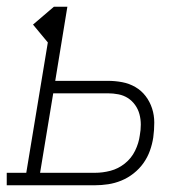

<svg xmlns="http://www.w3.org/2000/svg" viewBox="-54 -550 574 570"><path d="M-34 0V-37H24L88 -424L44 -477L106 -530H146L110 -310H266Q288 -310 309 -306Q330 -302 348 -291.5Q366 -281 378.5 -264.5Q391 -248 397.5 -228Q404 -208 404 -186Q404 -164 401 -142Q398 -122 391 -102.5Q384 -83 372 -66Q360 -49 343 -35.5Q326 -22 306.5 -14Q287 -6 267 -3Q247 0 228 0ZM65 -37H228Q251 -37 274 -43Q297 -49 316.5 -64.5Q336 -80 347 -102.5Q358 -125 361 -148Q364 -164 364 -180Q364 -196 360 -211Q356 -226 347 -238.5Q338 -251 325.5 -259Q313 -267 297.5 -270Q282 -273 266 -273H104Z"/></svg>

Font: Iosevka Curly Slab XLtObl
Style: Regular
Weight: 200
Italic angle: -9°
Monospace: yes
Designer: Belleve Invis
Foundry: Belleve Invis
Version: Version 11.1.0; ttfautohint (v1.8.3)